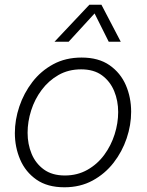

<svg xmlns="http://www.w3.org/2000/svg" viewBox="-20 -784 622 814"><path d="M211 -607 359 -764H410L492 -607H441L381 -727L271 -607ZM253 10Q181 10 134.5 -22.5Q88 -55 65.5 -107.5Q43 -160 43 -220Q43 -276 62 -332.5Q81 -389 117 -436Q153 -483 205.5 -511.5Q258 -540 326 -540Q398 -540 444.5 -507.5Q491 -475 513.5 -423Q536 -371 536 -310Q536 -254 517 -197.5Q498 -141 461.5 -94Q425 -47 372.5 -18.5Q320 10 253 10ZM255 -40Q308 -40 350.5 -64Q393 -88 422 -127.5Q451 -167 466 -214.5Q481 -262 481 -309Q481 -357 464 -398Q447 -439 412.5 -464.5Q378 -490 324 -490Q270 -490 228 -466Q186 -442 156.5 -402.5Q127 -363 112 -315.5Q97 -268 97 -221Q97 -173 114 -132Q131 -91 166 -65.5Q201 -40 255 -40Z"/></svg>

Font: Be Vietnam Pro ExtraLight
Style: Italic
Weight: 200
Italic angle: -12°
Designer: Lam Bao, Tony Le, Vietanh Nguyen
Foundry: Yellow Type Foundry
Version: Version 1.002; ttfautohint (v1.8.3)